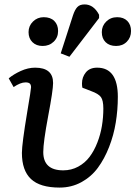

<svg xmlns="http://www.w3.org/2000/svg" viewBox="-20 -826 607 860"><path d="M307.1 -757.8Q315.4 -782.7 326.4 -794.4Q337.4 -806.2 358.9 -806.2Q399.4 -806.2 423.8 -759.8V-745.1L291 -571.8L252 -586.9ZM175.8 -749Q206.1 -749 223.1 -732.2Q240.2 -715.3 240.2 -687Q240.2 -658.2 220.5 -639.2Q200.7 -620.1 170.9 -620.1Q142.6 -620.1 125.2 -637.2Q107.9 -654.3 107.9 -682.1Q107.9 -710 127.7 -729.5Q147.5 -749 175.8 -749ZM436 -682.1Q436 -710 455.8 -729.5Q475.6 -749 504.9 -749Q533.7 -749 550.3 -732.2Q566.9 -715.3 566.9 -687Q566.9 -658.2 548.1 -639.2Q529.3 -620.1 500 -620.1Q470.2 -620.1 453.1 -637Q436 -653.8 436 -682.1ZM137.2 -522.9Q217.8 -522.9 217.8 -454.1Q217.8 -421.9 195.8 -306.2Q173.8 -188.5 173.8 -145Q173.8 -63 263.2 -63Q299.8 -63 330.3 -79.6Q360.8 -96.2 381.3 -123.5Q401.9 -150.9 416 -187.3Q430.2 -223.6 436.5 -262Q442.9 -300.3 442.9 -339.8Q442.9 -376.5 431.9 -391.4Q420.9 -406.2 388.2 -418L349.1 -433.1Q347.2 -439.9 347.2 -452.1Q347.2 -480.5 364.5 -501.7Q381.8 -522.9 415 -522.9Q507.8 -522.9 507.8 -392.1Q507.8 -333.5 498.5 -276.9Q489.3 -220.2 468.5 -167.2Q447.8 -114.3 418.2 -74.2Q388.7 -34.2 344.5 -10Q300.3 14.2 247.1 14.2Q159.2 14.2 118.7 -24.2Q78.1 -62.5 78.1 -141.1Q78.1 -180.7 102.1 -325.2Q119.1 -425.8 119.1 -435.1Q119.1 -446.3 113.5 -451.7Q107.9 -457 94.2 -457Q71.8 -457 41 -436L19 -475.1Q40.5 -493.2 73 -508.1Q105.5 -522.9 137.2 -522.9Z"/></svg>

Font: Literata Book Medium
Style: Italic
Weight: 500
Italic angle: -3°
Designer: Latin by Veronika Burian and Jose Scaglione. Greek by Irene Vlachou. Cyrillic by Vera Evstafieva
Foundry: TypeTogether
Version: Version 1.003;PS 001.003;hotconv 1.0.88;makeotf.lib2.5.64775